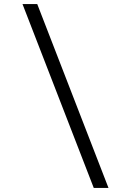

<svg xmlns="http://www.w3.org/2000/svg" viewBox="-20 -780 640 938"><path d="M438 138 90 -760H162L510 138Z"/></svg>

Font: IBM Plox Mono
Style: Regular
Weight: 400
Monospace: yes
Designer: Mike Abbink, Paul van der Laan, Pieter van Rosmalen
Foundry: Bold Monday
Version: Version 2.1